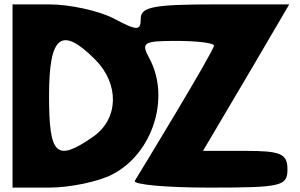

<svg xmlns="http://www.w3.org/2000/svg" viewBox="-20 -903 1363 873"><path d="M37 -50H205C297 -50 428 -77 491 -110C674 -204 756 -459 659 -638C620 -710 631 -717 785 -717C877 -717 953 -707 953 -696C953 -671 602 -95 593 -81C583 -64 734 -50 930 -50C1259 -50 1287 -56 1287 -133C1287 -204 1257 -217 1095 -217H903L1020 -415C1084 -523 1173 -674 1216 -748L1295 -883H957C682 -883 620 -872 620 -819C620 -762 605 -762 497 -819C430 -854 297 -883 205 -883H37ZM412 -633C524 -521 520 -362 403 -281C236 -165 203 -196 203 -467C203 -742 259 -786 412 -633Z"/></svg>

Font: Hussar Skorodowane
Style: Bold
Weight: 700
Foundry: Cannot Into Space Fonts
Version: Version 0.892